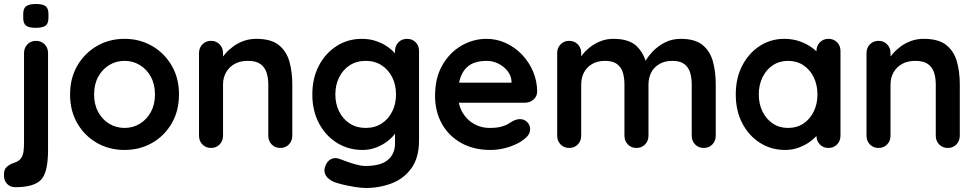

<svg xmlns="http://www.w3.org/2000/svg" viewBox="-40 -739 4879 959"><path d="M164 160Q146 178 114 187Q82 196 36 196Q11 196 -4.5 179.5Q-20 163 -20 140V129Q-20 107 -5.5 94Q9 81 31 74Q55 66 65 51.5Q75 37 77.5 17Q80 -3 80 -25V-474Q80 -500 97 -517.5Q114 -535 140 -535Q166 -535 183 -517.5Q200 -500 200 -474V10Q200 67 191 104.5Q182 142 164 160ZM138 -600Q104 -600 90 -611Q76 -622 76 -650V-669Q76 -698 91.5 -708.5Q107 -719 139 -719Q174 -719 188 -708Q202 -697 202 -669V-650Q202 -621 187 -610.5Q172 -600 138 -600Z M854 -267Q854 -185 817.5 -122.5Q781 -60 719.5 -25Q658 10 582 10Q506 10 444.5 -25Q383 -60 346.5 -122.5Q310 -185 310 -267Q310 -349 346.5 -411.5Q383 -474 444.5 -509.5Q506 -545 582 -545Q658 -545 719.5 -509.5Q781 -474 817.5 -411.5Q854 -349 854 -267ZM734 -267Q734 -318 713.5 -355.5Q693 -393 658.5 -414Q624 -435 582 -435Q540 -435 505.5 -414Q471 -393 450.5 -355.5Q430 -318 430 -267Q430 -217 450.5 -179.5Q471 -142 505.5 -121Q540 -100 582 -100Q624 -100 658.5 -121Q693 -142 713.5 -179.5Q734 -217 734 -267Z M1240 -545Q1314 -545 1352.5 -514Q1391 -483 1405.5 -431.5Q1420 -380 1420 -317V-61Q1420 -35 1403 -17.5Q1386 0 1360 0Q1334 0 1317 -17.5Q1300 -35 1300 -61V-317Q1300 -350 1291.5 -376.5Q1283 -403 1261 -419Q1239 -435 1198 -435Q1158 -435 1130.5 -419Q1103 -403 1088.5 -376.5Q1074 -350 1074 -317V-61Q1074 -35 1057 -17.5Q1040 0 1014 0Q988 0 971 -17.5Q954 -35 954 -61V-474Q954 -500 971 -517.5Q988 -535 1014 -535Q1040 -535 1057 -517.5Q1074 -500 1074 -474V-431L1059 -434Q1068 -451 1085 -470.5Q1102 -490 1125 -507Q1148 -524 1177 -534.5Q1206 -545 1240 -545Z M1767 -545Q1809 -545 1844 -532Q1879 -519 1904.5 -499Q1930 -479 1944.5 -458.5Q1959 -438 1959 -424L1933 -411V-484Q1933 -510 1950 -527.5Q1967 -545 1993 -545Q2019 -545 2036 -528Q2053 -511 2053 -484V-39Q2053 48 2015.5 100.5Q1978 153 1917 176.5Q1856 200 1786 200Q1766 200 1734 195Q1702 190 1673 183Q1644 176 1629 170Q1599 157 1587.5 137.5Q1576 118 1583 96Q1592 67 1612 56.5Q1632 46 1654 54Q1664 57 1687 66Q1710 75 1737.5 82.5Q1765 90 1786 90Q1861 90 1897 60Q1933 30 1933 -23V-110L1945 -101Q1945 -88 1931.5 -69.5Q1918 -51 1894.5 -33Q1871 -15 1839 -2.5Q1807 10 1771 10Q1700 10 1643 -25.5Q1586 -61 1553 -123.5Q1520 -186 1520 -267Q1520 -349 1553 -411.5Q1586 -474 1642 -509.5Q1698 -545 1767 -545ZM1786 -435Q1741 -435 1707 -413Q1673 -391 1654 -353Q1635 -315 1635 -267Q1635 -220 1654 -182Q1673 -144 1707 -122Q1741 -100 1786 -100Q1832 -100 1866 -122Q1900 -144 1919 -182Q1938 -220 1938 -267Q1938 -315 1919 -353Q1900 -391 1866 -413Q1832 -435 1786 -435Z M2410 10Q2325 10 2262.5 -25.5Q2200 -61 2166.5 -122Q2133 -183 2133 -260Q2133 -350 2169.5 -413.5Q2206 -477 2265 -511Q2324 -545 2390 -545Q2441 -545 2486.5 -524Q2532 -503 2567 -466.5Q2602 -430 2622.5 -382Q2643 -334 2643 -280Q2642 -256 2624 -241Q2606 -226 2582 -226H2200L2170 -326H2537L2515 -306V-333Q2513 -362 2494.5 -385Q2476 -408 2448.5 -421.5Q2421 -435 2390 -435Q2360 -435 2334 -427Q2308 -419 2289 -400Q2270 -381 2259 -349Q2248 -317 2248 -268Q2248 -214 2270.5 -176.5Q2293 -139 2328.5 -119.5Q2364 -100 2404 -100Q2441 -100 2463 -106Q2485 -112 2498.5 -120.5Q2512 -129 2523 -135Q2541 -144 2557 -144Q2579 -144 2593.5 -129Q2608 -114 2608 -94Q2608 -67 2580 -45Q2554 -23 2507 -6.5Q2460 10 2410 10Z M3024 -545Q3104 -545 3142 -506.5Q3180 -468 3192 -407L3175 -416L3183 -432Q3195 -455 3220 -481.5Q3245 -508 3280.5 -526.5Q3316 -545 3360 -545Q3432 -545 3469.5 -514Q3507 -483 3521 -431.5Q3535 -380 3535 -317V-61Q3535 -35 3518 -17.5Q3501 0 3475 0Q3449 0 3432 -17.5Q3415 -35 3415 -61V-317Q3415 -350 3407 -376.5Q3399 -403 3378 -419Q3357 -435 3318 -435Q3280 -435 3253 -419Q3226 -403 3212.5 -376.5Q3199 -350 3199 -317V-61Q3199 -35 3182 -17.5Q3165 0 3139 0Q3113 0 3096 -17.5Q3079 -35 3079 -61V-317Q3079 -350 3071 -376.5Q3063 -403 3042 -419Q3021 -435 2982 -435Q2944 -435 2917 -419Q2890 -403 2876.5 -376.5Q2863 -350 2863 -317V-61Q2863 -35 2846 -17.5Q2829 0 2803 0Q2777 0 2760 -17.5Q2743 -35 2743 -61V-474Q2743 -500 2760 -517.5Q2777 -535 2803 -535Q2829 -535 2846 -517.5Q2863 -500 2863 -474V-431L2848 -434Q2857 -451 2873 -470.5Q2889 -490 2912 -507Q2935 -524 2963 -534.5Q2991 -545 3024 -545Z M4098 -545Q4124 -545 4141 -528Q4158 -511 4158 -484V-61Q4158 -35 4141 -17.5Q4124 0 4098 0Q4072 0 4055 -17.5Q4038 -35 4038 -61V-110L4060 -101Q4060 -88 4046 -69.5Q4032 -51 4008 -33Q3984 -15 3951.5 -2.5Q3919 10 3881 10Q3812 10 3756 -25.5Q3700 -61 3667.5 -123.5Q3635 -186 3635 -267Q3635 -349 3667.5 -411.5Q3700 -474 3755 -509.5Q3810 -545 3877 -545Q3920 -545 3956 -532Q3992 -519 4018.5 -499Q4045 -479 4059.5 -458.5Q4074 -438 4074 -424L4038 -411V-484Q4038 -510 4055 -527.5Q4072 -545 4098 -545ZM3896 -100Q3940 -100 3973 -122Q4006 -144 4024.5 -182Q4043 -220 4043 -267Q4043 -315 4024.5 -353Q4006 -391 3973 -413Q3940 -435 3896 -435Q3853 -435 3820 -413Q3787 -391 3768.5 -353Q3750 -315 3750 -267Q3750 -220 3768.5 -182Q3787 -144 3820 -122Q3853 -100 3896 -100Z M4574 -545Q4648 -545 4686.5 -514Q4725 -483 4739.5 -431.5Q4754 -380 4754 -317V-61Q4754 -35 4737 -17.5Q4720 0 4694 0Q4668 0 4651 -17.5Q4634 -35 4634 -61V-317Q4634 -350 4625.5 -376.5Q4617 -403 4595 -419Q4573 -435 4532 -435Q4492 -435 4464.5 -419Q4437 -403 4422.5 -376.5Q4408 -350 4408 -317V-61Q4408 -35 4391 -17.5Q4374 0 4348 0Q4322 0 4305 -17.5Q4288 -35 4288 -61V-474Q4288 -500 4305 -517.5Q4322 -535 4348 -535Q4374 -535 4391 -517.5Q4408 -500 4408 -474V-431L4393 -434Q4402 -451 4419 -470.5Q4436 -490 4459 -507Q4482 -524 4511 -534.5Q4540 -545 4574 -545Z"/></svg>

Font: Quicksand Variable Light
Style: Regular
Weight: 300
Designer: Andrew Paglinawan
Foundry: Andrew Paglinawan
Version: Version 3.004